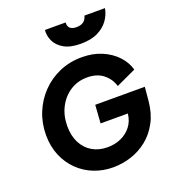

<svg xmlns="http://www.w3.org/2000/svg" viewBox="-177 -1147 1162 1292"><g transform="rotate(-20 404.5 -501.0)"><path d="M411 12Q339 12 275.5 -13Q212 -38 163.5 -85Q115 -132 87 -198Q59 -264 59 -346Q59 -431 89.5 -505.5Q120 -580 174.5 -636.5Q229 -693 302.5 -725Q376 -757 463 -757Q543 -757 606 -730Q669 -703 711 -658Q753 -613 768 -558L626 -492Q610 -546 565.5 -581.5Q521 -617 451 -617Q382 -617 328.5 -582Q275 -547 244.5 -487.5Q214 -428 214 -353Q214 -285 240 -234Q266 -183 313 -155.5Q360 -128 422 -128Q474 -128 518 -147.5Q562 -167 591 -204Q620 -241 626 -293V-295H431L440 -425H795L786 -326Q778 -241 744 -177.5Q710 -114 658 -72Q606 -30 542.5 -9Q479 12 411 12ZM490 -844Q416 -844 371.5 -869.5Q327 -895 308.5 -934Q290 -973 294 -1014H442Q439 -959 501 -959Q564 -959 577 -1014H724Q717 -971 690 -932Q663 -893 614 -868.5Q565 -844 490 -844Z"/></g></svg>

Font: Plus Jakarta Sans ExtraBold
Style: Italic
Weight: 800
Italic angle: -8°
Designer: Gumpita Rahayu
Foundry: Tokotype
Version: Version 2.071; ttfautohint (v1.8.4.7-5d5b);gftools[0.9.29]